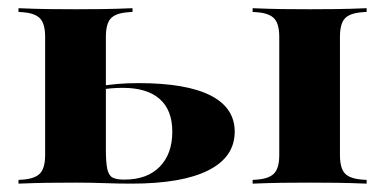

<svg xmlns="http://www.w3.org/2000/svg" viewBox="-20 -439 921 459"><path d="M647.6 -209.7V-350.8Q647.6 -381.5 635.9 -394.4Q624.2 -407.3 595.2 -409.7L583.9 -410.5V-419.4Q625 -417.7 653.6 -417.3Q682.3 -416.9 720.2 -416.9Q757.3 -416.9 786.3 -417.3Q815.3 -417.7 856.5 -419.4V-410.5L845.2 -409.7Q815.3 -407.3 804 -394.4Q792.7 -381.5 792.7 -350.8V-209.7ZM720.2 -2.4Q682.3 -2.4 653.6 -2Q625 -1.6 583.9 0V-8.9L595.2 -9.7Q624.2 -12.1 635.9 -25Q647.6 -37.9 647.6 -68.5V-209.7H792.7V-68.5Q792.7 -37.9 804 -25Q815.3 -12.1 845.2 -9.7L856.5 -8.9V0Q815.3 -1.6 786.3 -2Q757.3 -2.4 720.2 -2.4ZM87.9 -209.7V-350.8Q87.9 -381.5 76.2 -394.4Q64.5 -407.3 35.5 -409.7L24.2 -410.5V-419.4Q65.3 -417.7 94 -417.3Q122.6 -416.9 160.5 -416.9Q197.6 -416.9 226.6 -417.3Q255.6 -417.7 296.8 -419.4V-410.5L285.5 -409.7Q255.6 -407.3 244.4 -394.4Q233.1 -381.5 233.1 -350.8V-209.7ZM160.5 -2.4Q122.6 -2.4 94 -2Q65.3 -1.6 24.2 0V-8.9L35.5 -9.7Q64.5 -12.1 76.2 -25Q87.9 -37.9 87.9 -68.5V-209.7H233.1V-82.3Q233.1 -51.6 236.3 -35.9Q239.5 -20.2 248.4 -14.9Q257.3 -9.7 275.8 -9.7H278.2Q331.5 -9.7 361.7 -40.3Q391.9 -71 391.9 -124.2Q391.9 -175.8 361.7 -202.4Q331.5 -229 273.4 -229Q259.7 -229 245.6 -227.8Q231.5 -226.6 209.7 -223.4V-231.5Q237.1 -236.3 260.5 -238.3Q283.9 -240.3 311.3 -240.3Q425 -240.3 483.1 -210.9Q541.1 -181.5 541.1 -124.2Q541.1 -63.7 478.2 -31.9Q415.3 0 294.4 0Q262.1 0 229.8 -1.2Q197.6 -2.4 160.5 -2.4Z"/></svg>

Font: Playfair 144pt SemiExpanded Black
Style: Regular
Weight: 900
Width: 6
Designer: Claus Eggers Sørensen
Foundry: Claus Eggers Sørensen
Version: Version 2.203